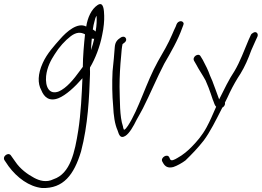

<svg xmlns="http://www.w3.org/2000/svg" viewBox="-28 -678 1312 962"><path d="M-8 112C-9 117 -8 121 -6 124L15 155C58 213 118 257 182 264C290 268 343 197 378 81C413 -52 419 -191 423 -306V-321C423 -326 422 -333 423 -340C449 -383 473 -445 484 -503C492 -539 495 -576 494 -600C493 -625 492 -674 460 -652C430 -632 411 -590 404 -545C361 -568 306 -520 273 -482C245 -450 208 -411 186 -362C161 -307 160 -260 179 -226C193 -191 219 -168 265 -186C302 -201 346 -241 385 -286C382 -209 377 -106 364 -24C347 83 325 192 240 220C204 238 169 227 143 213C111 196 73 169 48 131L26 100C24 97 19 94 14 94C5 94 -6 102 -8 112ZM203 -297C208 -342 227 -377 246 -406C268 -442 298 -475 327 -497C354 -517 376 -518 398 -506C393 -460 387 -392 387 -343L375 -327C339 -277 305 -237 267 -220C218 -201 198 -244 203 -297ZM446 -573C448 -583 451 -592 456 -599C457 -576 457 -553 451 -520C447 -523 443 -528 437 -530C439 -545 442 -560 446 -573ZM432 -485C436 -483 440 -483 444 -484C440 -466 435 -447 428 -427C429 -448 430 -468 432 -485Z M547 -442C545 -406 540 -363 536 -321C533 -265 534 -198 539 -146C541 -100 547 -56 561 -25C568 -4 574 19 600 3C620 -9 641 -46 656 -77C666 -95 677 -114 688 -135C724 -206 758 -288 795 -359C827 -414 864 -478 885 -538L890 -551C892 -556 893 -560 891 -564C884 -577 864 -573 857 -557L852 -544C848 -535 841 -522 834 -504C816 -461 788 -413 763 -370C704 -264 668 -132 613 -48C607 -39 599 -28 593 -28C592 -31 589 -36 588 -45C571 -94 573 -174 571 -243C571 -295 574 -348 579 -398C581 -423 582 -439 586 -457C592 -462 602 -467 604 -476C606 -485 600 -494 590 -494C585 -494 581 -493 577 -490C560 -479 549 -468 547 -442Z M785 131 790 140C799 155 812 166 840 159C859 153 885 138 901 126C933 95 962 65 992 27C1024 -15 1055 -78 1086 -139C1093 -143 1097 -148 1099 -155C1100 -158 1099 -161 1099 -164C1108 -181 1115 -197 1123 -214C1140 -249 1159 -282 1177 -309C1199 -345 1215 -382 1231 -426L1251 -471L1262 -495C1268 -510 1255 -523 1241 -514C1236 -511 1231 -508 1229 -503L1218 -479C1195 -425 1175 -369 1147 -322C1120 -282 1095 -230 1070 -180C1064 -196 1058 -213 1051 -232L1039 -264C1036 -275 1029 -286 1024 -300C1015 -326 1003 -350 988 -378L977 -396C967 -415 934 -394 944 -374L955 -355C970 -326 987 -303 1002 -275L1017 -239C1024 -220 1032 -198 1038 -179C1045 -164 1046 -152 1055 -143C1038 -105 1025 -73 1007 -40C984 2 960 29 934 56C915 76 888 99 860 114C848 121 829 132 824 119L820 110C810 90 775 112 785 131Z"/></svg>

Font: Stray Cat
Style: SuCnObl
Weight: 400
Version: Version 1.0